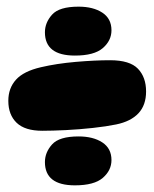

<svg xmlns="http://www.w3.org/2000/svg" viewBox="-20 -629 464 577"><path d="M216 -609Q260 -609 287.5 -591Q315 -573 315 -538Q315 -507 289 -484.5Q263 -462 205 -462Q115 -462 115 -532Q115 -561 136.5 -585Q158 -609 216 -609ZM107 -236Q55 -236 30 -260Q5 -284 5 -326Q5 -364 28 -389.5Q51 -415 103 -427Q150 -438 207.5 -443Q265 -448 311 -448Q370 -448 394.5 -422.5Q419 -397 419 -354Q419 -313 396 -288.5Q373 -264 329 -255Q300 -249 259 -244.5Q218 -240 177.5 -238Q137 -236 107 -236ZM216 -219Q260 -219 287.5 -201Q315 -183 315 -148Q315 -117 289 -94.5Q263 -72 205 -72Q115 -72 115 -142Q115 -171 136.5 -195Q158 -219 216 -219Z"/></svg>

Font: DynaPuff Condensed
Style: Bold
Weight: 700
Width: 3
Designer: Toshi Omagari, Jennifer Daniel
Foundry: Google Fonts
Version: Version 2.000; ttfautohint (v1.8.4.7-5d5b)